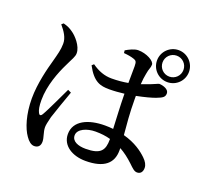

<svg xmlns="http://www.w3.org/2000/svg" viewBox="-150 -1013 1300 1242"><g transform="rotate(20 500.0 -392.5)"><path d="M765 -734C765 -673 814 -624 875 -624C936 -624 985 -673 985 -734C985 -794 936 -844 875 -844C814 -844 765 -794 765 -734ZM803 -734C803 -774 835 -806 875 -806C915 -806 947 -774 947 -734C947 -694 915 -662 875 -662C835 -662 803 -694 803 -734ZM103 -741C133 -706 159 -668 158 -626C158 -587 147 -549 134 -500C117 -440 88 -329 88 -226C88 -117 116 -29 149 17C166 42 186 59 207 59C234 59 249 43 249 14C249 -14 232 -47 232 -80C232 -96 237 -117 246 -154C257 -190 294 -294 313 -347L290 -358C265 -307 211 -188 189 -153C180 -138 170 -140 164 -153C155 -170 150 -196 150 -237C150 -338 191 -440 222 -503C246 -555 261 -574 261 -599C261 -649 210 -703 183 -721C161 -737 145 -744 116 -752ZM653 -152V-149C653 -75 631 -38 526 -38C474 -38 430 -55 430 -96C430 -140 491 -165 549 -165C587 -165 621 -161 653 -152ZM548 -705C574 -703 599 -699 619 -692C635 -686 642 -682 642 -648L641 -533C608 -527 570 -523 528 -523C480 -523 436 -539 391 -571L378 -559C429 -463 476 -452 539 -452C572 -452 607 -455 641 -459V-451C642 -376 647 -286 650 -220C632 -222 613 -223 593 -223C481 -223 386 -182 386 -89C386 -9 462 36 552 36C681 36 736 -16 736 -103V-119C769 -101 800 -77 831 -48C858 -22 872 -8 891 -8C914 -8 928 -24 928 -52C928 -73 916 -94 895 -114C863 -145 811 -184 729 -206C723 -272 715 -355 715 -449V-471C771 -482 818 -495 842 -504C883 -520 898 -528 898 -555C898 -581 861 -595 832 -596C824 -596 803 -582 744 -562L719 -553C721 -583 724 -608 728 -626C734 -666 744 -673 744 -696C744 -722 686 -754 629 -754C604 -754 569 -737 546 -723Z"/></g></svg>

Font: Noto Serif CJK JP SemiBold
Style: Regular
Weight: 600
Designer: Ryoko NISHIZUKA 西塚涼子 (kana & ideographs); Frank Grießhammer (Latin, Greek & Cyrillic); Wenlong ZHANG 张文龙 (bopomofo); San
Foundry: Adobe
Version: Version 2.001;hotconv 1.1.0;makeotfexe 2.6.0